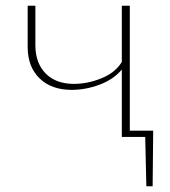

<svg xmlns="http://www.w3.org/2000/svg" viewBox="-20 -480 597 673"><path d="M515 173H493L489 0H407V-236Q377 -201 328.5 -183Q280 -165 231 -165Q160 -165 118.5 -205.5Q77 -246 77 -315V-460H104V-322Q104 -259 140 -222.5Q176 -186 239 -186Q288 -186 336.5 -206Q385 -226 407 -263V-460H435V-22H517Z"/></svg>

Font: Ysabeau SC Extralight
Style: Regular
Weight: 200
Designer: Christian Thalmann (Catharsis Fonts)
Version: Version 0.003